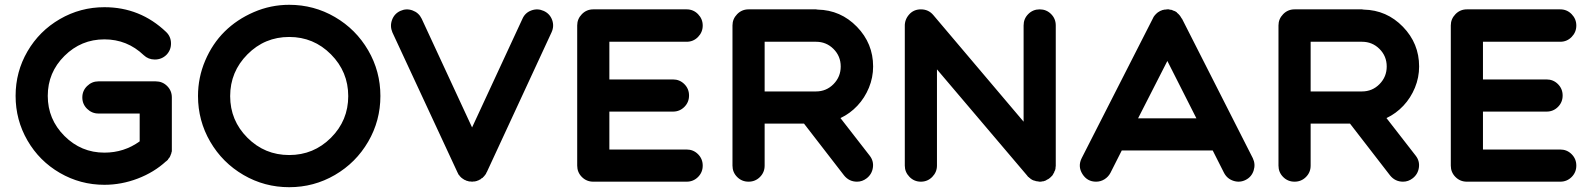

<svg xmlns="http://www.w3.org/2000/svg" viewBox="-20 -757 6634 800"><path d="M696 -138V-137Q696 -137 696 -137V-136Q696 -135 696 -134V-133Q696 -132 696 -131.5Q696 -131 696 -130.5Q696 -130 696 -128Q696 -128 696 -127Q695 -123 695 -123Q695 -124 695 -124Q695 -123 694 -120Q694 -120 694 -119Q695 -123 695 -123Q694 -117 690 -109L691 -110V-111Q691 -110 690 -108L689 -107Q689 -107 689.5 -107.5Q690 -108 690 -109Q690 -108 689.5 -107.5Q689 -107 689 -106Q688 -105 688 -104Q687 -103 687 -102Q686 -101 686 -100.5Q686 -100 685.5 -99.5Q685 -99 685 -99Q685 -100 685 -100Q685 -99 683 -97Q684 -97 684 -97.5Q684 -98 685 -99Q684 -98 684 -97.5Q684 -97 683 -97Q682 -95 681 -94L680 -93V-92Q678 -90 678 -90Q678 -90 677 -90H678Q677 -89 676 -88Q674 -86 673.5 -86Q673 -86 673 -85Q673 -85 672 -85Q622 -39 554 -13Q486 13 415 13Q315 13 229.5 -36.5Q144 -86 94.5 -171.5Q45 -257 45 -357.5Q45 -458 94.5 -543Q144 -628 229.5 -677.5Q315 -727 415 -727Q564 -727 672 -624Q692 -605 692.5 -577Q693 -549 674 -529Q654 -509 625 -509Q598 -509 579 -527Q510 -593 415 -593Q318 -593 248.5 -524Q179 -455 179 -357.5Q179 -260 248.5 -190.5Q318 -121 415 -121Q497 -121 562 -168V-284H390Q363 -284 343 -303.5Q323 -323 323 -351Q323 -379 343 -398.5Q363 -418 390 -418H629Q657 -418 676.5 -398.5Q696 -379 696 -351ZM694 -118Z M1185 -737Q1288 -737 1375.5 -686Q1463 -635 1514 -547.5Q1565 -460 1565 -357Q1565 -254 1514 -166.5Q1463 -79 1375.5 -28Q1288 23 1185 23Q1082 23 994.5 -28Q907 -79 856 -166.5Q805 -254 805 -357Q805 -434 835 -504.5Q865 -575 916 -625.5Q967 -676 1037.5 -706.5Q1108 -737 1185 -737ZM1011 -183Q1083 -111 1185 -111Q1287 -111 1359 -183Q1431 -255 1431 -356.5Q1431 -458 1359 -530.5Q1287 -603 1185 -603Q1083 -603 1011 -530.5Q939 -458 939 -356.5Q939 -255 1011 -183Z M2278 -622 2008 -39H2007V-38Q2006 -35 2004 -31Q2003 -31 2003 -31Q2003 -30 2002.5 -29.5Q2002 -29 2002 -29Q2001 -27 1999 -25Q1998 -24 1998 -24Q1998 -24 1997.5 -23.5Q1997 -23 1997 -23Q1997 -22 1997 -22Q1996 -22 1994 -20Q1994 -19 1993 -19Q1993 -18 1992 -18Q1992 -17 1991 -16Q1990 -16 1989 -15H1988Q1986 -13 1983 -11Q1982 -10 1982 -10Q1982 -10 1981.5 -9.5Q1981 -9 1981 -9Q1979 -9 1976 -7Q1975 -6 1975 -6H1974Q1974 -6 1974 -6Q1972 -5 1969 -4Q1968 -4 1967 -3Q1964 -2 1962 -2Q1961 -1 1958 -1Q1955 -1 1955 -1Q1950 0 1947 0Q1943 0 1939 -1Q1939 -1 1938.5 -1Q1938 -1 1937 -1Q1937 -1 1936.5 -1Q1936 -1 1935 -1Q1933 -1 1931 -2Q1929 -3 1928.5 -3Q1928 -3 1927 -3Q1925 -3 1924 -4Q1921 -5 1920 -6Q1920 -6 1919 -6L1918 -7H1917Q1914 -9 1913 -9Q1912 -9 1912 -10L1911 -11H1910Q1910 -11 1909.5 -11.5Q1909 -12 1909 -12Q1906 -13 1906 -14Q1906 -14 1905.5 -14.5Q1905 -15 1905 -15Q1904 -16 1903 -16Q1901 -18 1901 -18Q1901 -18 1900 -19Q1898 -21 1897 -22Q1897 -22 1896 -23Q1896 -23 1895.5 -23.5Q1895 -24 1895 -25Q1893 -27 1891 -29Q1891 -29 1891 -29.5Q1891 -30 1890 -31Q1888 -35 1886 -39L1615 -622Q1604 -648 1613.5 -674Q1623 -700 1648 -711.5Q1673 -723 1699 -713.5Q1725 -704 1737 -679L1947 -226L2157 -679Q2168 -704 2194 -713.5Q2220 -723 2245.5 -711.5Q2271 -700 2280.5 -674Q2290 -648 2278 -622Z M2841 -134Q2869 -134 2888.5 -114.5Q2908 -95 2908 -67Q2908 -39 2888.5 -19.5Q2869 0 2841 0H2452Q2424 0 2404.5 -19.5Q2385 -39 2385 -67V-651Q2385 -678 2404.5 -698Q2424 -718 2452 -718H2841Q2869 -718 2888.5 -698Q2908 -678 2908 -650.5Q2908 -623 2888.5 -603Q2869 -583 2841 -583H2519V-426H2784Q2812 -426 2831.5 -406.5Q2851 -387 2851 -359Q2851 -331 2831.5 -311.5Q2812 -292 2784 -292H2519V-134Z M3482 -265 3604 -108Q3621 -86 3617 -58.5Q3613 -31 3591 -14Q3573 0 3551 0Q3518 0 3497 -26L3330 -242H3166V-67Q3166 -39 3146.5 -19.5Q3127 0 3099 0Q3071 0 3051.5 -19.5Q3032 -39 3032 -67V-651Q3032 -678 3051.5 -698Q3071 -718 3099 -718H3380Q3383 -718 3387 -717Q3483 -715 3550.5 -645.5Q3618 -576 3618 -480Q3618 -434 3600.5 -391.5Q3583 -349 3552.5 -316.5Q3522 -284 3482 -265ZM3380 -376Q3423 -376 3453 -406.5Q3483 -437 3483 -480Q3483 -523 3453 -553Q3423 -583 3380 -583H3166V-376H3362Q3362 -376 3362.5 -376Q3363 -376 3362.5 -376Q3362 -376 3362 -376H3363Z M4379 -70Q4379 -67 4379 -66Q4379 -63 4378 -58Q4378 -56 4378 -55Q4377 -51 4376 -47Q4376 -47 4374 -44Q4373 -41 4372 -38Q4371 -36 4370 -35Q4369 -32 4367 -29Q4366 -29 4366 -28Q4366 -27 4365.5 -27Q4365 -27 4365 -26Q4362 -23 4358 -19Q4358 -19 4357 -18Q4354 -15 4351 -13Q4350 -12 4348 -11Q4345 -9 4342 -8Q4340 -6 4339 -6Q4336 -4 4332 -3Q4332 -3 4331 -3Q4330 -3 4330 -2Q4325 -1 4320 -1Q4320 0 4319 0Q4318 0 4317 0Q4313 0 4310 0Q4308 0 4306 -1Q4303 -1 4298 -2Q4295 -2 4295 -3Q4289 -4 4284 -6V-7Q4285 -6 4285 -6H4284Q4283 -7 4283 -7Q4283 -7 4282 -7Q4280 -8 4279 -9Q4277 -10 4275 -11Q4275 -11 4275 -11.5Q4275 -12 4274 -12Q4272 -14 4271 -15Q4270 -15 4269 -16Q4268 -17 4266 -19Q4266 -19 4265.5 -19.5Q4265 -20 4264 -20Q4262 -22 4260 -25Q4260 -25 4260 -25L4261 -24L3884 -468V-67Q3884 -40 3864.5 -20Q3845 0 3817 0Q3789 0 3769.5 -20Q3750 -40 3750 -67V-647Q3749 -675 3768 -696.5Q3787 -718 3817 -718Q3849 -718 3869 -694L4245 -250V-651Q4245 -679 4264.5 -698.5Q4284 -718 4312 -718Q4340 -718 4359.5 -698.5Q4379 -679 4379 -651V-74Q4379 -73 4379 -71.5Q4379 -70 4379 -70Z M5200 -98Q5212 -73 5203.5 -46.5Q5195 -20 5170.5 -7.5Q5146 5 5119.5 -3.5Q5093 -12 5080 -37L5033 -130H4654L4607 -37Q4598 -20 4582 -10Q4566 0 4547 0Q4510 0 4490 -32Q4470 -64 4487 -98L4784 -681Q4784 -682 4786 -685Q4786 -685 4786 -685.5Q4786 -686 4787 -687Q4791 -693 4796 -698Q4797 -699 4797.5 -699.5Q4798 -700 4798 -700Q4800 -702 4801.5 -703Q4803 -704 4805 -706Q4805 -706 4807 -707Q4814 -712 4821 -714Q4823 -715 4823 -715Q4826 -716 4828 -716Q4829 -716 4832 -717Q4832 -717 4833 -717Q4834 -717 4835 -717Q4839 -718 4843 -718Q4843 -718 4843 -718H4844H4845Q4848 -718 4851 -718Q4853 -717 4853 -717Q4857 -717 4860 -716Q4861 -716 4862 -716Q4865 -715 4868 -713Q4869 -713 4871 -712Q4874 -711 4874 -711Q4874 -711 4875 -710.5Q4876 -710 4876 -710Q4877 -709 4878 -709Q4881 -707 4884 -705V-704Q4897 -694 4904 -679Q4904 -680 4904 -680Q4904 -680 4904 -681ZM4722 -264H4965L4844 -503Z M5757 -265 5879 -108Q5896 -86 5892 -58.5Q5888 -31 5866 -14Q5848 0 5826 0Q5793 0 5772 -26L5605 -242H5441V-67Q5441 -39 5421.5 -19.5Q5402 0 5374 0Q5346 0 5326.5 -19.5Q5307 -39 5307 -67V-651Q5307 -678 5326.5 -698Q5346 -718 5374 -718H5655Q5658 -718 5662 -717Q5758 -715 5825.5 -645.5Q5893 -576 5893 -480Q5893 -434 5875.5 -391.5Q5858 -349 5827.5 -316.5Q5797 -284 5757 -265ZM5655 -376Q5698 -376 5728 -406.5Q5758 -437 5758 -480Q5758 -523 5728 -553Q5698 -583 5655 -583H5441V-376H5637Q5637 -376 5637.5 -376Q5638 -376 5637.5 -376Q5637 -376 5637 -376H5638Z M6481 -134Q6509 -134 6528.5 -114.5Q6548 -95 6548 -67Q6548 -39 6528.5 -19.5Q6509 0 6481 0H6092Q6064 0 6044.5 -19.5Q6025 -39 6025 -67V-651Q6025 -678 6044.5 -698Q6064 -718 6092 -718H6481Q6509 -718 6528.5 -698Q6548 -678 6548 -650.5Q6548 -623 6528.5 -603Q6509 -583 6481 -583H6159V-426H6424Q6452 -426 6471.5 -406.5Q6491 -387 6491 -359Q6491 -331 6471.5 -311.5Q6452 -292 6424 -292H6159V-134Z"/></svg>

Font: Multiround Pro
Style: Regular
Weight: 400
Designer: Ivan Filipov, Sasha Pavljenko
Version: Version 1.005;Fontself Maker 3.5.4